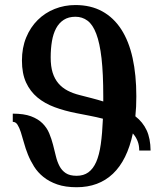

<svg xmlns="http://www.w3.org/2000/svg" viewBox="-20 -747 648 777"><path d="M31.7 -253.9V-287.1Q76.7 -287.1 105.5 -276.4Q134.3 -265.6 152.1 -247.8Q169.9 -230 179.2 -207.5Q188.5 -185.1 194.6 -161.4Q200.7 -137.7 206.1 -115.2Q211.4 -92.8 220.7 -75Q230 -57.1 246.1 -46.4Q262.2 -35.6 290 -35.6Q318.4 -35.6 337.6 -49.6Q356.9 -63.5 369.4 -91.8Q381.8 -120.1 387.9 -163.6Q394 -207 396.5 -266.6Q370.1 -273.4 342.8 -278.6Q315.4 -283.7 289.1 -289.1Q241.7 -298.3 201.4 -313.2Q161.1 -328.1 131.6 -352.5Q102.1 -377 85.4 -413.3Q68.8 -449.7 68.8 -502Q68.8 -553.7 85.9 -595.2Q103 -636.7 132.6 -666Q162.1 -695.3 201.4 -710.9Q240.7 -726.6 285.2 -726.6Q347.2 -726.6 393.6 -701.2Q439.9 -675.8 470.7 -628.2Q501.5 -580.6 516.6 -512.2Q531.7 -443.8 531.7 -357.4Q531.7 -335.4 530.8 -315.4Q529.8 -295.4 527.8 -276.4Q558.1 -252.9 573.5 -219.7Q588.9 -186.5 589.4 -137.7H543.5Q543.5 -159.7 536.6 -176.5Q529.8 -193.4 517.6 -207Q494.6 -98.6 437 -43.9Q379.4 10.7 290 10.7Q244.6 10.7 211.7 -0.7Q178.7 -12.2 155.8 -30.8Q132.8 -49.3 117.9 -73Q103 -96.7 93 -121.6Q83 -146.5 76.7 -170.2Q70.3 -193.8 64.2 -212.4Q58.1 -231 50.8 -242.4Q43.5 -253.9 31.7 -253.9ZM397.9 -357.4Q397.9 -449.2 390.9 -511Q383.8 -572.8 369.6 -610.1Q355.5 -647.5 334.2 -663.3Q313 -679.2 285.2 -679.2Q257.3 -679.2 238 -666.7Q218.8 -654.3 207 -632.3Q195.3 -610.4 190.2 -580.1Q185.1 -549.8 185.1 -514.2Q185.1 -478.5 193.1 -452.9Q201.2 -427.2 216.6 -409.4Q231.9 -391.6 253.4 -380.4Q274.9 -369.1 302.2 -362.3Q328.6 -355.5 352.3 -349.4Q376 -343.3 397.9 -336.4Z"/></svg>

Font: Arian AMU Serif
Style: Bold
Weight: 700
Designer: Ruben Hakobyan (Tarumian)
Foundry: Ruben Hakobyan (Tarumian)
Version: Version 1.002